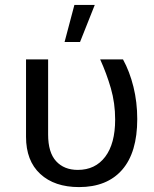

<svg xmlns="http://www.w3.org/2000/svg" viewBox="-20 -742 629 782"><path d="M176 -500V-194Q176 -121 208.5 -85.5Q241 -50 297 -50Q368 -50 408.5 -103.5Q449 -157 449 -255Q449 -322 431.5 -382.5Q414 -443 388 -500H481Q508 -451 523.5 -388.5Q539 -326 539 -257Q539 -121 477.5 -50.5Q416 20 302 20Q202 20 144 -33.5Q86 -87 86 -185V-500ZM283 -722H366L306 -571H243Z"/></svg>

Font: Moderustic
Style: Regular
Weight: 400
Designer: Tural Alisoy
Foundry: TAFT Foundry
Version: Version 2.120